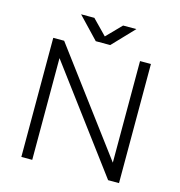

<svg xmlns="http://www.w3.org/2000/svg" viewBox="-124 -980 1022 1090"><g transform="rotate(15 387.0 -435.0)"><path d="M100 0V-700H164L610 -103V-700H674V0H610L164 -598V0ZM343 -744V-745L465 -870H543L423 -744ZM338 -744 218 -870H296L418 -745V-744Z"/></g></svg>

Font: Figtree Light
Style: Regular
Weight: 300
Designer: Erik Kennedy
Foundry: Erik Kennedy
Version: Version 2.001;gftools[0.9.30]